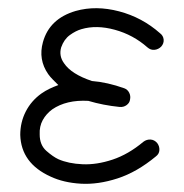

<svg xmlns="http://www.w3.org/2000/svg" viewBox="-20 -440 454 474"><path d="M105 -4Q32 -37 30 -107Q30 -138 43.5 -164.5Q57 -191 82 -209Q92 -216 102.5 -221Q113 -226 124 -230Q117 -237 110.5 -243.5Q104 -250 99 -257Q74 -293 86 -336Q102 -394 167 -413Q217 -427 274 -412Q331 -397 375 -358Q383 -352 384 -342.5Q385 -333 378 -325Q371 -318 361.5 -317Q352 -316 344 -323Q309 -354 263.5 -366.5Q218 -379 181 -368Q167 -364 152.5 -353.5Q138 -343 131 -323Q125 -302 138 -284Q156 -257 207 -240Q245 -237 287 -222Q295 -219 299 -211Q303 -203 301 -194Q300 -186 292.5 -180.5Q285 -175 275 -176Q235 -180 198 -191Q144 -194 109 -170Q94 -159 85.5 -143.5Q77 -128 78 -108Q78 -82 94.5 -67.5Q111 -53 124 -47Q149 -36 184 -34.5Q219 -33 258 -46Q297 -59 334 -90Q342 -96 351.5 -95.5Q361 -95 368 -87Q374 -79 373.5 -69.5Q373 -60 365 -54Q318 -15 270 0.5Q222 16 179.5 13.5Q137 11 105 -4Z"/></svg>

Font: Kurewa Gothic CJK TC Regular
Style: Regular
Weight: 400
Designer: Max Yao
Foundry: Max-Everyday
Version: Version 1.071; ttfautohint (v1.8.3)